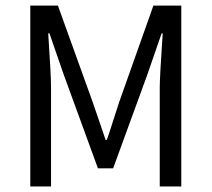

<svg xmlns="http://www.w3.org/2000/svg" viewBox="-20 -676 767 696"><path d="M89.8 0V-655.8H189.9L315.9 -306.2Q323.7 -283.7 339.4 -237.5Q355 -191.4 362.8 -168.9H367.2Q375.5 -191.4 389.9 -237.5Q404.3 -283.7 412.1 -306.2L536.1 -655.8H637.2V0H559.1V-360.8Q559.1 -395.5 569.8 -555.2H565.9L514.2 -405.8L390.1 -65.9H335L210.9 -405.8L159.2 -555.2H154.8Q165 -402.8 165 -360.8V0Z"/></svg>

Font: Riemann
Style: Regular
Weight: 400
Designer: Paul D. Hunt
Foundry: Adobe Systems Incorporated
Version: Version 2.020;PS 2.0;hotconv 1.0.86;makeotf.lib2.5.63406